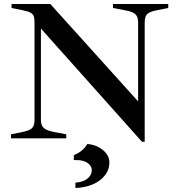

<svg xmlns="http://www.w3.org/2000/svg" viewBox="-20 -693 882 962"><path d="M185 -550V-93Q185 -66 198 -53Q211 -40 244 -33L312 -20V0H35V-20L94 -32Q128 -39 140.5 -51Q153 -63 153 -92V-580Q153 -603 148.5 -613.5Q144 -624 131 -630.5Q118 -637 88 -643L38 -653V-673H232L672 -185V-580Q672 -608 659.5 -620.5Q647 -633 614 -640L546 -653V-673H823V-653L763 -641Q729 -634 717 -622Q705 -610 705 -581V17H691ZM358 222Q396 220 418 202Q440 184 440 159Q440 139 419.5 124Q399 109 364 109H350V85Q374 74 389.5 61.5Q405 49 418 28Q465 33 496.5 59.5Q528 86 528 121Q528 173 482 209Q436 245 358 249Z"/></svg>

Font: Ibarra Real Nova SemiBold
Style: Regular
Weight: 600
Designer: Jose Maria Ribagorda & Octavio Pardo
Foundry: Jose Maria Ribagorda
Version: Version 1.014